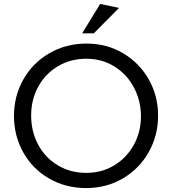

<svg xmlns="http://www.w3.org/2000/svg" viewBox="-20 -940 873 974"><path d="M782 -354Q782 -453 735 -536.5Q688 -620 605 -669.5Q522 -719 419 -719Q315 -719 230.5 -670Q146 -621 98.5 -537Q51 -453 51 -352Q51 -251 98 -167Q145 -83 229 -34.5Q313 14 417 14Q520 14 603.5 -35Q687 -84 734.5 -168.5Q782 -253 782 -354ZM695 -350Q695 -271 659 -205.5Q623 -140 560 -101.5Q497 -63 418 -63Q337 -63 273 -101.5Q209 -140 173.5 -206.5Q138 -273 138 -354Q138 -434 173.5 -499.5Q209 -565 273 -603.5Q337 -642 418 -642Q498 -642 561.5 -602Q625 -562 660 -495Q695 -428 695 -350ZM397 -771H456L584 -900L488 -920Z"/></svg>

Font: Geom Light
Style: Regular
Weight: 300
Version: Version 1.102